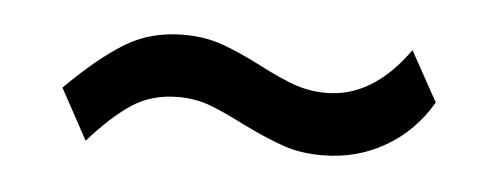

<svg xmlns="http://www.w3.org/2000/svg" viewBox="-27 -497 651 249"><g transform="rotate(5 298.5 -373.0)"><path d="M479 -325.5C503.7 -339.8 523.3 -359.7 538 -385L502 -450C471.3 -406.7 435.7 -385 395 -385C381 -385 367.7 -387.2 355 -391.5C342.3 -395.8 327 -402.7 309 -412C289.7 -422 272.2 -429.8 256.5 -435.5C240.8 -441.2 223.7 -444 205 -444C176.3 -444 150.8 -437.2 128.5 -423.5C106.2 -409.8 81.3 -389.3 54 -362L90 -296C108.7 -317.3 126.7 -333.8 144 -345.5C161.3 -357.2 181.7 -363 205 -363C219.7 -363 233.3 -360.7 246 -356C258.7 -351.3 274 -344.3 292 -335C314 -324.3 332.3 -316.5 347 -311.5C361.7 -306.5 378.3 -304 397 -304C427 -304 454.3 -311.2 479 -325.5Z"/></g></svg>

Font: Morrison SemiBold
Style: Regular
Weight: 600
Designer: Pablo Impallari, Rodrigo Fuenzalida (Modified by Dan O. Williams)
Version: Version 0.030; ttfautohint (v1.8.1)